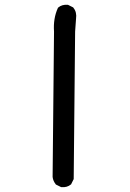

<svg xmlns="http://www.w3.org/2000/svg" viewBox="-20 -772 540 800"><path d="M233.9 7.3 214.4 -2.4 212.9 -2.9 212.4 -3.9Q207 -10.7 203.6 -18.3Q200.2 -25.9 199.2 -34.7V-35.2L205.1 -640.6Q201.2 -694.8 221.2 -738.8L221.7 -739.7L222.7 -740.7Q238.3 -753.9 262.2 -752H263.2L264.2 -751.5L283.7 -741.7L285.2 -741.2L285.6 -739.7Q293.5 -730.5 296.1 -718.8Q298.8 -707 296.9 -694.8L293 -640.6L287.1 -27.3V-25.9L286.6 -24.9L276.9 -5.4L276.4 -3.9L275.4 -3.4Q259.8 9.8 235.8 7.8H234.9Z"/></svg>

Font: NaikaiFont
Style: SemiBold
Weight: 600
Version: Version 1.89